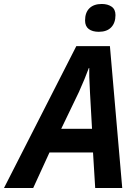

<svg xmlns="http://www.w3.org/2000/svg" viewBox="-77 -946 691 966"><path d="M307 -714H476L538 0H402L391 -179H172L90 0H-57ZM386 -298 376 -476 375 -498Q371 -567 372 -604H370Q351 -552 320 -483L231 -298ZM351 -843Q351 -883 373 -904.5Q395 -926 435 -926Q465 -926 484.5 -912.5Q504 -899 504 -870Q504 -831 482.5 -808.5Q461 -786 420 -786Q388 -786 369.5 -800Q351 -814 351 -843Z"/></svg>

Font: Noto Sans Display
Style: Bold Italic
Weight: 700
Italic angle: -12°
Designer: Monotype Design team
Foundry: Monotype Imaging Inc.
Version: Version 1.000